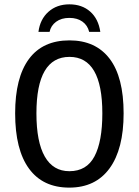

<svg xmlns="http://www.w3.org/2000/svg" viewBox="-20 -855 640 885"><path d="M549.8 -332.5Q549.8 -168 485.1 -79.1Q420.4 9.8 299.3 9.8Q177.7 9.8 113.8 -77.6Q49.8 -165 49.8 -332.5Q49.8 -497.1 113.3 -583Q176.8 -668.9 300.3 -668.9Q420.9 -668.9 485.4 -584.2Q549.8 -499.5 549.8 -332.5ZM451.7 -332.5Q451.7 -592.8 300.3 -592.8Q147.9 -592.8 147.9 -332.5Q147.9 -200.7 186.5 -133.3Q225.1 -65.9 299.8 -65.9Q379.4 -65.9 415.5 -134.3Q451.7 -202.6 451.7 -332.5ZM299.8 -835Q357.9 -835 395.8 -801.5Q433.6 -768.1 442.4 -708H391.1Q383.8 -738.3 359.9 -755.4Q335.9 -772.5 299.8 -772.5Q262.7 -772.5 238.5 -754.6Q214.4 -736.8 208.5 -708H157.2Q164.6 -766.1 203.1 -800.5Q241.7 -835 299.8 -835Z"/></svg>

Font: Courier New
Style: Regular
Weight: 400
Designer: Steve Matteson
Foundry: Ascender Corporation
Version: Version 2.00.3